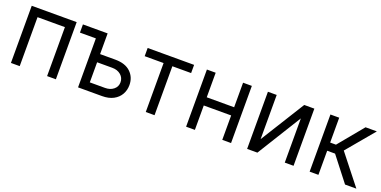

<svg xmlns="http://www.w3.org/2000/svg" viewBox="-17 -1134 3421 1722"><g transform="rotate(20 1694.0 -272.5)"><path d="M76.7 0V-545.5H505.7V0H421.9V-467.3H160.5V0Z M717.3 -545.5V-467.3H565.3V-545.5ZM789.8 -348H946Q1041.9 -348 1092.7 -299.4Q1143.5 -250.7 1143.5 -176.1Q1143.5 -127.1 1120.7 -87.2Q1098 -47.2 1054 -23.6Q1009.9 0 946 0H717.3V-545.5H801.1V-78.1H946Q995.7 -78.1 1027.7 -104.4Q1059.7 -130.7 1059.7 -171.9Q1059.7 -215.2 1027.7 -242.5Q995.7 -269.9 946 -269.9H789.8Z M1183.2 -467.3V-545.5H1626.4V-467.3H1447.4V0H1363.6V-467.3Z M2113.6 -311.1V-233H1812.5V-311.1ZM1832.4 -545.5V0H1748.6V-545.5ZM2177.6 -545.5V0H2093.8V-545.5Z M2414.8 -123.6 2677.6 -545.5H2774.1V0H2690.3V-421.9L2429 0H2331V-545.5H2414.8Z M2927.6 0V-545.5H3011.4V-308.2H3066.8L3262.8 -545.5H3370.7L3150.6 -282.7L3373.6 0H3265.6L3086.6 -230.1H3011.4V0Z"/></g></svg>

Font: InterMG
Style: Regular
Weight: 400
Designer: Rasmus Andersson
Foundry: rsms
Version: Version 3.019;December 26, 2023;FontCreator 15.0.0.2955 64-b